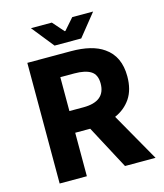

<svg xmlns="http://www.w3.org/2000/svg" viewBox="-120 -912 857 1002"><g transform="rotate(-15 308.0 -411.0)"><path d="M224.1 -234.9V0H77.1V-651.9H312Q427.7 -651.9 488.8 -608.4Q563 -557.6 563 -449.2Q563 -377.4 531.7 -330.6Q500 -284.2 446.8 -261.2L595.2 0H430.2L305.2 -234.9ZM299.8 -352.1Q418.9 -352.1 418.9 -449.2Q418.9 -497.1 388.7 -516.1Q358.4 -535.2 299.8 -535.2H224.1V-352.1ZM478 -821.8 381.8 -702.1H237.8L142.1 -821.8H254.9L308.1 -761.2H312L365.2 -821.8Z"/></g></svg>

Font: SourceSansPro-Bold
Style: Bold
Weight: 700
Designer: Paul D. Hunt
Foundry: Adobe Systems Incorporated
Version: Version 1.050;PS Version 1.000;hotconv 1.0.70;makeotf.lib2.5